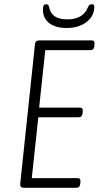

<svg xmlns="http://www.w3.org/2000/svg" viewBox="-20 -892 469 912"><path d="M94 0Q74 0 76 -19L146 -681Q148 -700 165 -700H416Q431 -700 429 -683L428 -672Q426 -654 410 -654H195L166 -381H359Q375 -381 373 -363L372 -353Q370 -335 353 -335H162L131 -46H348Q364 -46 362 -28L361 -18Q359 0 343 0ZM297 -759Q243 -759 213.5 -782.5Q184 -806 184 -845Q184 -861 188 -866.5Q192 -872 200 -872Q211 -872 214 -856Q224 -800 300 -800Q374 -800 397 -856Q403 -872 416 -872Q428 -872 428 -860Q428 -816 391 -787.5Q354 -759 297 -759Z"/></svg>

Font: Asap Condensed Condensed ExtraLight
Style: Italic
Weight: 200
Width: 3
Italic angle: -6°
Designer: Pablo Cosgaya
Foundry: Omnibus-Type
Version: Version 3.001; ttfautohint (v1.8.4.7-5d5b)